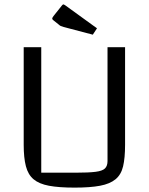

<svg xmlns="http://www.w3.org/2000/svg" viewBox="-20 -840 678 875"><path d="M320 15Q248 15 203 6.5Q158 -2 133 -23Q108 -44 98 -82.5Q88 -121 88 -180V-625H168V-53H324Q384 -53 415.5 -57Q447 -61 458.5 -72.5Q470 -84 470 -106V-625H550V-180Q550 -120 541 -82Q532 -44 506.5 -23Q481 -2 436 6.5Q391 15 320 15ZM403 -682 270 -717Q261 -720 257 -721.5Q253 -723 249 -727L224 -747Q218 -751 218 -756Q218 -759 224 -767L263 -816Q266 -820 270 -820Q271 -820 277 -816L422 -711Z"/></svg>

Font: Changa ExtraLight Light
Style: Regular
Weight: 300
Version: Version 3.002; ttfautohint (v1.8.2)